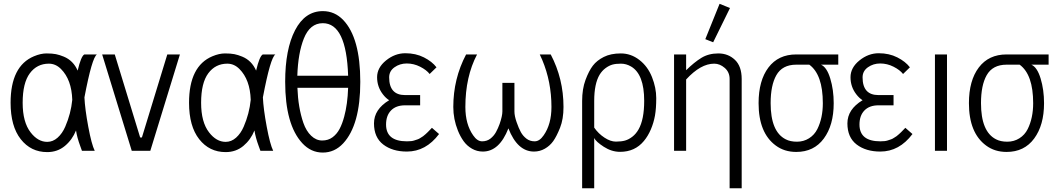

<svg xmlns="http://www.w3.org/2000/svg" viewBox="-20 -806 5636 1026"><path d="M386.2 -108.9Q366.2 -59.1 326.7 -26.1Q287.1 6.8 232.4 6.8Q145 6.8 90.8 -62.3Q36.6 -131.3 36.6 -256.8Q36.6 -453.1 161.6 -505.4Q197.8 -520.5 228.5 -520.5Q259.3 -520.5 278.8 -516.6Q298.3 -512.7 320.8 -503.4Q371.6 -482.4 395 -428.7Q413.1 -505.9 430.7 -515.1H498Q471.7 -499 431.2 -285.6Q434.1 -223.1 451.7 -128.9Q469.2 -34.7 486.3 0H418Q417.5 -2 409.2 -24.4Q391.6 -71.8 386.2 -108.9ZM366.2 -272.5Q362.8 -380.4 305.7 -437.5Q277.3 -465.8 241.2 -465.8Q177.7 -465.8 139.4 -414.3Q101.1 -362.8 101.1 -256.8Q101.1 -153.3 143.6 -98.6Q182.6 -47.9 232.4 -47.9Q262.7 -47.9 287.8 -70.3Q313 -92.8 328.6 -128.9Q358.9 -198.7 366.2 -272.5Z M525.9 -515.1H593.3L729 -71.3H738.3L874 -515.1H941.4L783.2 0H684.1Z M1339.8 -108.9Q1319.8 -59.1 1280.3 -26.1Q1240.7 6.8 1186 6.8Q1098.6 6.8 1044.4 -62.3Q990.2 -131.3 990.2 -256.8Q990.2 -453.1 1115.2 -505.4Q1151.4 -520.5 1182.1 -520.5Q1212.9 -520.5 1232.4 -516.6Q1252 -512.7 1274.4 -503.4Q1325.2 -482.4 1348.6 -428.7Q1366.7 -505.9 1384.3 -515.1H1451.7Q1425.3 -499 1384.8 -285.6Q1387.7 -223.1 1405.3 -128.9Q1422.9 -34.7 1439.9 0H1371.6Q1371.1 -2 1362.8 -24.4Q1345.2 -71.8 1339.8 -108.9ZM1319.8 -272.5Q1316.4 -380.4 1259.3 -437.5Q1231 -465.8 1194.8 -465.8Q1131.3 -465.8 1093 -414.3Q1054.7 -362.8 1054.7 -256.8Q1054.7 -153.3 1097.2 -98.6Q1136.2 -47.9 1186 -47.9Q1216.3 -47.9 1241.5 -70.3Q1266.6 -92.8 1282.2 -128.9Q1312.5 -198.7 1319.8 -272.5Z M1503.9 -369.1Q1503.9 -543 1556.9 -644.8Q1609.9 -746.6 1705.1 -746.6Q1768.6 -746.6 1814 -699.2Q1905.3 -604 1905.3 -368.7Q1905.3 -138.2 1814 -40Q1768.1 9.3 1704.8 9.3Q1641.6 9.3 1595.2 -41Q1503.9 -140.1 1503.9 -369.1ZM1840.3 -336.9H1569.3Q1573.2 -230.5 1601.1 -149.4Q1616.2 -106 1642.8 -80.6Q1669.4 -55.2 1701.7 -55.2Q1733.9 -55.2 1757.1 -72.5Q1780.3 -89.8 1794.7 -117.2Q1809.1 -144.5 1819.3 -182.6Q1837.4 -249 1840.3 -336.9ZM1568.8 -401.4H1840.3Q1831.1 -682.1 1705.1 -682.1Q1636.2 -682.1 1603.5 -599.6Q1572.8 -522.5 1568.8 -401.4Z M2059.6 -270.5Q2042 -281.2 2025.9 -302.2Q1995.1 -342.3 1995.1 -393.3Q1995.1 -444.3 2042.7 -482.9Q2090.3 -521.5 2146 -521.5Q2201.7 -521.5 2245.4 -499.3Q2289.1 -477.1 2312.5 -446.3L2275.9 -410.6Q2259.3 -432.1 2225.1 -449.5Q2190.9 -466.8 2153.8 -466.8Q2116.7 -466.8 2088.1 -446.5Q2059.6 -426.3 2059.6 -392.6Q2059.6 -297.9 2144.5 -297.9H2225.1V-243.2H2144.5Q2096.2 -243.2 2069.6 -215.8Q2043 -188.5 2043 -140.6Q2043 -50.8 2154.3 -50.8Q2180.7 -50.8 2193.1 -55.2Q2205.6 -59.6 2212.2 -61.5Q2218.8 -63.5 2228 -69.8Q2237.3 -76.2 2241 -78.1Q2244.6 -80.1 2254.2 -89.1Q2263.7 -98.1 2265.4 -99.6Q2267.1 -101.1 2277.3 -111.8L2288.1 -123L2326.2 -89.8Q2255.9 3.9 2154.3 3.9Q2077.1 3.9 2027.8 -33.9Q1978.5 -71.8 1978.5 -146.7Q1978.5 -221.7 2059.6 -270.5Z M2696.8 -120.1Q2648.4 3.9 2560.1 3.9Q2528.8 3.9 2502 -11.5Q2475.1 -26.9 2457.3 -51.8Q2439.5 -76.7 2426.8 -108.4Q2402.3 -169.4 2402.3 -234.4Q2402.3 -385.3 2470.7 -515.1H2529.3Q2466.8 -396 2466.8 -234.4Q2466.8 -142.1 2508.3 -83Q2530.3 -50.8 2556.2 -50.8Q2582 -50.8 2600.6 -65.2Q2619.1 -79.6 2630.4 -100.1Q2641.6 -120.6 2649.9 -143.6Q2664.6 -186.5 2664.6 -210.4V-363.3H2729V-210.4Q2729 -186.5 2740.5 -153.6Q2752 -120.6 2763.2 -100.1Q2774.4 -79.6 2793 -65.2Q2811.5 -50.8 2837.4 -50.8Q2863.3 -50.8 2885.3 -83Q2926.8 -142.1 2926.8 -234.4Q2926.8 -369.1 2877.4 -486.3Q2869.6 -504.9 2864.3 -515.1H2922.9Q2991.2 -385.3 2991.2 -234.4Q2991.2 -169.4 2972.7 -123Q2954.1 -76.7 2936.3 -51.8Q2918.5 -26.9 2891.6 -11.5Q2864.7 3.9 2833.5 3.9Q2745.1 3.9 2696.8 -120.1Z M3420.9 -52.7Q3373 5.4 3293.5 5.4Q3248.5 5.4 3206.5 -21.7Q3164.6 -48.8 3155.3 -68.4V200.2H3090.8V-266.6Q3090.8 -330.6 3108.9 -379.2Q3127 -427.7 3148.2 -455.3Q3169.4 -482.9 3206.5 -501.7Q3243.7 -520.5 3297.6 -520.5Q3351.6 -520.5 3396.5 -485.8Q3441.4 -451.2 3464.1 -394Q3486.8 -336.9 3486.8 -281.7Q3486.8 -226.6 3480 -188.2Q3473.1 -149.9 3458 -114.5Q3442.9 -79.1 3420.9 -52.7ZM3155.3 -124Q3177.7 -91.8 3210 -70.6Q3242.2 -49.3 3271.2 -49.3Q3300.3 -49.3 3320.1 -54.9Q3339.8 -60.5 3359.1 -75.4Q3378.4 -90.3 3392.1 -114.3Q3422.4 -167 3422.4 -267.1Q3422.4 -409.7 3352.1 -450.7Q3326.2 -465.8 3298.3 -465.8Q3270.5 -465.8 3252.4 -460.7Q3234.4 -455.6 3215.8 -441.9Q3197.3 -428.2 3184.1 -406.7Q3155.3 -358.4 3155.3 -266.6Z M3749 -596.7 3825.2 -785.6 3880.9 -763.2 3791 -580.1ZM3582 0V-515.1H3646.5V-430.7Q3689.5 -473.1 3728 -496.8Q3766.6 -520.5 3818.8 -520.5Q3871.1 -520.5 3907.2 -486.3Q3943.4 -452.1 3943.4 -383.8V200.2H3878.9V-383.8Q3878.9 -420.4 3852.8 -443.1Q3826.7 -465.8 3796.4 -465.8Q3724.1 -465.8 3646.5 -381.3V0Z M4367.2 -460.4Q4398.4 -446.8 4416.7 -386.5Q4435.1 -326.2 4435.1 -254.4Q4435.1 -137.2 4382.3 -65.7Q4329.6 5.9 4234.9 5.9Q4171.4 5.9 4125.5 -28.3Q4033.7 -95.7 4033.7 -254.9Q4033.7 -375.5 4086.4 -445.3Q4139.2 -515.1 4234.9 -515.1H4459.5V-460.4ZM4234.9 -460.4Q4160.2 -460.4 4128.4 -403.8Q4098.1 -350.1 4098.1 -254.9Q4098.1 -102.1 4178.7 -61.5Q4203.1 -48.8 4238.8 -48.8Q4274.4 -48.8 4303.2 -66.9Q4332 -85 4347.7 -116.2Q4377 -175.3 4377 -254.4Q4377 -407.7 4304.7 -460.4Z M4589.4 -270.5Q4571.8 -281.2 4555.7 -302.2Q4524.9 -342.3 4524.9 -393.3Q4524.9 -444.3 4572.5 -482.9Q4620.1 -521.5 4675.8 -521.5Q4731.4 -521.5 4775.1 -499.3Q4818.8 -477.1 4842.3 -446.3L4805.7 -410.6Q4789.1 -432.1 4754.9 -449.5Q4720.7 -466.8 4683.6 -466.8Q4646.5 -466.8 4617.9 -446.5Q4589.4 -426.3 4589.4 -392.6Q4589.4 -297.9 4674.3 -297.9H4754.9V-243.2H4674.3Q4626 -243.2 4599.4 -215.8Q4572.8 -188.5 4572.8 -140.6Q4572.8 -50.8 4684.1 -50.8Q4710.4 -50.8 4722.9 -55.2Q4735.4 -59.6 4741.9 -61.5Q4748.5 -63.5 4757.8 -69.8Q4767.1 -76.2 4770.8 -78.1Q4774.4 -80.1 4783.9 -89.1Q4793.5 -98.1 4795.2 -99.6Q4796.9 -101.1 4807.1 -111.8L4817.9 -123L4856 -89.8Q4785.6 3.9 4684.1 3.9Q4606.9 3.9 4557.6 -33.9Q4508.3 -71.8 4508.3 -146.7Q4508.3 -221.7 4589.4 -270.5Z M4976.1 0V-515.1H5040.5V0Z M5491.2 -460.4Q5522.5 -446.8 5540.8 -386.5Q5559.1 -326.2 5559.1 -254.4Q5559.1 -137.2 5506.3 -65.7Q5453.6 5.9 5358.9 5.9Q5295.4 5.9 5249.5 -28.3Q5157.7 -95.7 5157.7 -254.9Q5157.7 -375.5 5210.4 -445.3Q5263.2 -515.1 5358.9 -515.1H5583.5V-460.4ZM5358.9 -460.4Q5284.2 -460.4 5252.4 -403.8Q5222.2 -350.1 5222.2 -254.9Q5222.2 -102.1 5302.7 -61.5Q5327.1 -48.8 5362.8 -48.8Q5398.4 -48.8 5427.2 -66.9Q5456.1 -85 5471.7 -116.2Q5501 -175.3 5501 -254.4Q5501 -407.7 5428.7 -460.4Z"/></svg>

Font: News Cycle
Style: Regular
Weight: 500
Version: Version 0.5.2